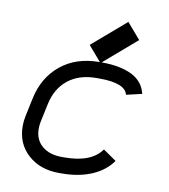

<svg xmlns="http://www.w3.org/2000/svg" viewBox="-82 -782 763 865"><g transform="rotate(10 300.0 -349.5)"><path d="M351.1 -438.5H338.9Q258.8 -438.5 208 -397.7Q157.2 -356.9 142.1 -284.2L124.5 -201.2Q121.1 -184.6 121.1 -168.5Q121.1 -118.7 155 -89.8Q189 -61 245.1 -61H257.3Q380.4 -61 426.8 -127.4L487.3 -85.4Q454.6 -38.6 395.3 -13.2Q335.9 12.2 257.3 12.2H245.1Q158.7 12.2 103.3 -37.8Q47.9 -87.9 47.9 -168.5Q47.9 -190.4 53.2 -215.8L70.8 -298.8Q91.8 -397 162.4 -454.3Q232.9 -511.7 338.9 -511.7H351.1Q434.1 -511.7 487.1 -485.6Q540 -459.5 553.2 -403.8L481.9 -387.2Q469.7 -438.5 351.1 -438.5ZM343.8 -507.8 281.7 -580.1 435.5 -712.4 497.6 -640.1Z"/></g></svg>

Font: Anka/Coder
Style: Italic
Weight: 400
Italic angle: -12°
Monospace: yes
Version: Version 001.100